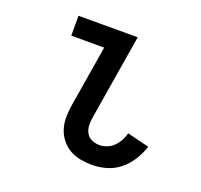

<svg xmlns="http://www.w3.org/2000/svg" viewBox="-100 -642 799 762"><g transform="rotate(20 300.0 -261.0)"><path d="M361 8Q336 8 311 3.5Q286 -1 265.5 -13Q245 -25 230 -43.5Q215 -62 207.5 -85Q200 -108 200 -133.5Q200 -159 204 -185L247 -446H108V-530H358L299 -171Q296 -154 296.5 -136.5Q297 -119 305 -104.5Q313 -90 328.5 -83Q344 -76 361 -76Q377 -76 393 -82.5Q409 -89 421 -101Q433 -113 441 -128Q449 -143 453 -159L546 -136Q536 -106 519 -78.5Q502 -51 477 -30.5Q452 -10 421.5 -1Q391 8 361 8Z"/></g></svg>

Font: Iosevka Curly Medium Extended
Style: Italic
Weight: 500
Width: 7
Italic angle: -9°
Monospace: yes
Designer: Belleve Invis
Foundry: Belleve Invis
Version: Version 11.1.0; ttfautohint (v1.8.3)